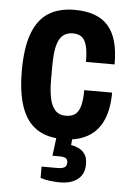

<svg xmlns="http://www.w3.org/2000/svg" viewBox="-53 -579 559 815"><g transform="rotate(5 226.5 -171.5)"><path d="M231 12Q162 12 118 -17.5Q74 -47 52.5 -108Q31 -169 31 -263Q31 -360 53.5 -421Q76 -482 120.5 -510.5Q165 -539 232 -539Q280 -539 315.5 -526.5Q351 -514 374.5 -488Q398 -462 409.5 -421.5Q421 -381 421 -323H299Q299 -365 292.5 -390.5Q286 -416 272 -427.5Q258 -439 232 -439Q208 -439 191 -425Q174 -411 166 -379Q158 -347 158 -292V-233Q158 -191 164.5 -158Q171 -125 187.5 -106.5Q204 -88 233 -88Q258 -88 273 -99Q288 -110 295 -135.5Q302 -161 302 -203H421Q421 -152 409.5 -112Q398 -72 374.5 -44.5Q351 -17 315 -2.5Q279 12 231 12ZM236 196Q213 196 189.5 193Q166 190 150 184V136H218Q237 136 247 130.5Q257 125 257 110Q257 96 248.5 91Q240 86 220 86H192L206 -24H272L267 34Q282 36 298.5 43.5Q315 51 326 66.5Q337 82 337 109Q337 136 327 153Q317 170 301 179.5Q285 189 268 192.5Q251 196 236 196Z"/></g></svg>

Font: Archivo Condensed
Style: Bold
Weight: 700
Width: 3
Designer: Hector Gatti
Foundry: Omnibus-Type
Version: Version 2.001